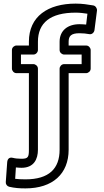

<svg xmlns="http://www.w3.org/2000/svg" viewBox="-20 -805 576 1063"><path d="M420 -671C355 -671 310 -636 310 -574V-528C310 -513 324 -503 335 -503H432V-450H335C320 -450 310 -436 310 -425V24C310 128 252 188 121 188C98 188 81 187 64 185L68 122C80 123 89 124 99 124C168 124 190 76 190 24V-425C190 -440 176 -450 165 -450H96V-503H165C180 -503 190 -517 190 -528V-574C190 -679 259 -735 399 -735C423 -735 444 -732 464 -729L457 -669C444 -670 434 -671 420 -671ZM420 -621C442 -621 456 -619 474 -616C489 -613 501 -625 503 -638L517 -747C518 -759 509 -773 496 -775C466 -780 436 -785 399 -785C245 -785 140 -714 140 -574V-553H71C60 -553 46 -543 46 -528V-425C46 -414 56 -400 71 -400H140V24C140 64 136 74 99 74C82 74 62 72 52 69C25 62 21 84 20 91L12 203C11 215 19 226 31 229C61 236 87 238 121 238C272 238 360 157 360 24V-400H457C468 -400 482 -410 482 -425V-528C482 -539 472 -553 457 -553H360V-574C360 -605 373 -621 420 -621Z"/></svg>

Font: Asimov
Style: XWidOu
Weight: 500
Designer: Google
Version: Version 2.000980; 2014